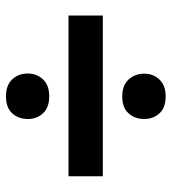

<svg xmlns="http://www.w3.org/2000/svg" viewBox="14 -648 570 637"><g transform="rotate(-90 298.5 -330.0)"><path d="M221.7 -522Q221.7 -492.2 240.7 -471.7Q259.8 -451.2 296.9 -451.2Q333.5 -451.2 353 -471.7Q372.6 -492.2 372.6 -522.5Q372.6 -553.7 353 -574.2Q333.5 -594.7 296.9 -594.7Q259.8 -594.7 240.7 -574.2Q221.7 -553.7 221.7 -522ZM221.7 -136.2Q221.7 -106 240.5 -85.4Q259.3 -64.9 296.9 -64.9Q333 -64.9 352.5 -85.4Q372.1 -106 372.1 -136.2Q372.1 -167 352.5 -188Q333 -209 296.9 -209Q259.3 -209 240.5 -188Q221.7 -167 221.7 -136.2ZM31.7 -273.4H564.9V-387.2H31.7Z"/></g></svg>

Font: Roboto Flex
Style: wght 600 wdth 140 opsz 13.0 GRAD 0.00 slnt 0.00 XTRA 468 XOPQ 96 YOPQ 79 YTLC 514 YTUC 712 YTAS 750 YTDE -203.00 YTFI 738
Weight: 600
Width: 8
Designer: Berlow after Robertson
Foundry: Google
Version: Version 3.100